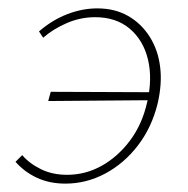

<svg xmlns="http://www.w3.org/2000/svg" viewBox="-20 -433 449 458"><path d="M136 5Q98 5 68 -9Q38 -23 17 -47L33 -63Q50 -43 77.5 -29.5Q105 -16 140 -16Q184 -16 222.5 -37.5Q261 -59 290 -97.5Q319 -136 331 -189Q344 -245 333 -291Q322 -337 289.5 -364.5Q257 -392 207 -392Q172 -392 139.5 -378Q107 -364 83 -343L73 -358Q104 -385 140 -399Q176 -413 212 -413Q254 -413 285.5 -395Q317 -377 337 -345.5Q357 -314 362 -273.5Q367 -233 356 -186Q342 -129 309 -86Q276 -43 231 -19Q186 5 136 5ZM95 -192 101 -214 347 -213 342 -194Z"/></svg>

Font: Ysabeau Infant Thin
Style: Italic
Weight: 250
Italic angle: -12°
Designer: Christian Thalmann (Catharsis Fonts)
Version: Version 2.001;gftools[0.9.30]; featfreeze: ss01,ss02,lnum